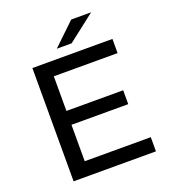

<svg xmlns="http://www.w3.org/2000/svg" viewBox="-157 -1001 985 1115"><g transform="rotate(-20 335.0 -444.0)"><path d="M104.7 -700H599.4V-612.4H205.3V-87.6H613.6V0H104.7ZM196.9 -398.4H556.1V-312.6H196.9ZM412.9 -887.6H536L368 -757H276.3Z"/></g></svg>

Font: iiserrat Thin
Style: Regular
Weight: 100
Designer: Akira Ohta
Foundry: Akira Ohta
Version: Version 1.200;Glyphs 3.3.1 (3343)